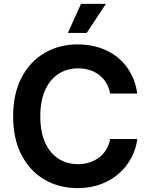

<svg xmlns="http://www.w3.org/2000/svg" viewBox="-20 -968 778 998"><path d="M383.3 9.8Q287.1 9.8 211.4 -34.4Q135.7 -78.6 92 -162.1Q48.3 -245.6 48.3 -363.3Q48.3 -481.4 92.3 -565.2Q136.2 -648.9 212.2 -693.1Q288.1 -737.3 383.3 -737.3Q444.3 -737.3 497.1 -720.2Q549.8 -703.1 590.8 -670.2Q631.8 -637.2 658.4 -589.8Q685.1 -542.5 693.4 -481.9H552.2Q546.4 -513.2 532 -537.4Q517.6 -561.5 495.6 -578.4Q473.6 -595.2 445.8 -604Q418 -612.8 386.2 -612.8Q328.1 -612.8 283.4 -583.5Q238.8 -554.2 214.1 -498.8Q189.5 -443.4 189.5 -363.3Q189.5 -282.2 214.6 -226.8Q239.7 -171.4 283.9 -143.1Q328.1 -114.7 385.7 -114.7Q417.5 -114.7 445.1 -123.5Q472.7 -132.3 494.9 -149.2Q517.1 -166 532 -190.2Q546.9 -214.4 552.7 -245.6H693.8Q687 -193.8 662.8 -147.9Q638.7 -102.1 598.4 -66.4Q558.1 -30.8 504.2 -10.5Q450.2 9.8 383.3 9.8ZM333 -796.9 400.9 -947.8H530.3L430.7 -796.9Z"/></svg>

Font: Inter Cardless
Style: Bold
Weight: 700
Designer: Rasmus Andersson
Foundry: rsms
Version: Version 4.001;git-9221beed3